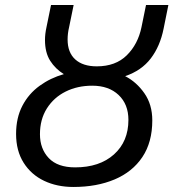

<svg xmlns="http://www.w3.org/2000/svg" viewBox="-20 -734 690 764"><path d="M272 10Q207 10 155.5 -14.5Q104 -39 74 -86.5Q44 -134 44 -201Q44 -265 69 -313Q94 -361 137.5 -392.5Q181 -424 234 -439Q200 -460 179.5 -492.5Q159 -525 159 -575Q159 -599 165 -626L183 -714H273L255 -626Q249 -601 249 -577Q249 -525 279.5 -497.5Q310 -470 365 -470Q440 -470 484.5 -514Q529 -558 543 -626L561 -714H650L631 -620Q617 -550 580 -501.5Q543 -453 478 -431Q523 -408 554.5 -363Q586 -318 586 -255Q586 -168 546.5 -109Q507 -50 436 -20Q365 10 272 10ZM279 -68Q376 -68 433.5 -119.5Q491 -171 491 -257Q491 -319 452 -356Q413 -393 347 -393Q288 -393 241 -369.5Q194 -346 166.5 -302.5Q139 -259 139 -200Q139 -142 174 -105Q209 -68 279 -68Z"/></svg>

Font: Manna Sans
Style: Italic
Weight: 400
Italic angle: -12°
Designer: Monotype Design Team
Foundry: Monotype Imaging Inc.
Version: Version 2.001.1; ttfautohint (v1.8.2)